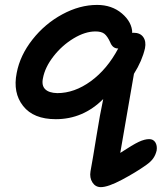

<svg xmlns="http://www.w3.org/2000/svg" viewBox="-20 -539 658 781"><path d="M390.1 222.2Q368.2 222.2 356 203.1Q343.8 184.1 348.1 158.2Q357.9 105 372.3 15.1Q386.7 -74.7 399.9 -136.2Q317.9 -54.2 207 -54.2Q116.2 -54.2 74 -107.9Q31.7 -161.6 47.9 -242.2Q61.5 -314 112.1 -378.2Q162.6 -442.4 233.4 -480.7Q304.2 -519 375 -519Q435.1 -519 476.1 -484.1Q517.1 -449.2 518.1 -404.8L522.9 -405.8Q550.3 -405.8 562.7 -388.2Q575.2 -370.6 569.8 -342.8Q558.1 -291.5 524.9 -238.8Q514.2 -179.2 497.8 -82.5Q481.4 14.2 469.2 83Q520.5 49.3 544.4 38.1Q568.4 26.9 586.9 26.9Q603.5 26.9 611.8 40Q620.1 53.2 617.2 73.2Q612.8 91.8 603 105.5Q593.3 119.1 575.2 131.8Q532.7 162.1 476.1 192.1Q419.4 222.2 390.1 222.2ZM154.8 -221.2Q148.4 -191.4 163.6 -176.3Q178.7 -161.1 212.9 -160.2Q282.7 -160.2 349.4 -208.7Q416 -257.3 460.9 -341.8H460Q438 -341.8 428.2 -367.2Q417 -391.6 404.8 -401.4Q392.6 -411.1 368.2 -411.1Q326.2 -411.1 279.3 -382.8Q232.4 -354.5 197.8 -310.1Q163.1 -265.6 154.8 -221.2Z"/></svg>

Font: Shantell Sans Irregular Bouncy
Style: Italic
Weight: 500
Italic angle: -11.31°
Designer: Stephen Nixon, Anya Danilova, Shantell Martin
Foundry: Arrow Type
Version: Version 1.006;[9816181b4]